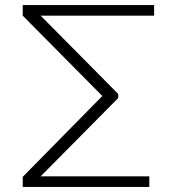

<svg xmlns="http://www.w3.org/2000/svg" viewBox="-20 -740 700 760"><path d="M70 -40 385 -360 70 -678V-720H590V-678H141L448 -368V-352L141 -42H571V0H70Z"/></svg>

Font: Tap Sans
Style: Regular
Weight: 400
Designer: Tap Payments
Foundry: Tap Payments
Version: Version 1.001;Glyphs 3.1.2 (3151)